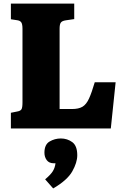

<svg xmlns="http://www.w3.org/2000/svg" viewBox="-20 -720 696 1076"><path d="M41 0V-88L76 -95Q94 -98 100 -107Q106 -116 106 -146V-559Q106 -585 99 -595Q92 -605 74 -607L41 -612V-700H396V-613L348 -606Q328 -603 321 -593.5Q314 -584 314 -559V-109H383Q421 -109 442.5 -122Q464 -135 479 -168Q494 -201 511 -259H628L601 0ZM278 336 233 285Q264 259 276 239.5Q288 220 291 195H281Q255 195 242 177.5Q229 160 229 136Q229 90 258 73Q287 56 321 56Q357 56 385 76.5Q413 97 413 150Q413 191 385 240.5Q357 290 278 336Z"/></svg>

Font: Literata 12pt ExtraBold
Style: Regular
Weight: 800
Designer: Latin by Veronika Burian and Jose Scaglione. Greek by Irene Vlachou. Cyrillic by Vera Evstafieva.
Foundry: TypeTogether
Version: Version 3.002